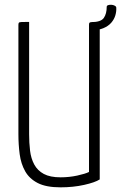

<svg xmlns="http://www.w3.org/2000/svg" viewBox="-20 -794 519 824"><path d="M240 10Q178 10 142 -8.5Q106 -27 88 -59Q70 -91 64.5 -132Q59 -173 59 -219V-687Q59 -694 61 -696.5Q63 -699 72.5 -699.5Q82 -700 105 -700V-218Q105 -181 109 -147.5Q113 -114 127 -88Q141 -62 168 -47.5Q195 -33 240 -33Q277 -33 311.5 -40.5Q346 -48 362 -56V-688Q362 -695 364.5 -697Q367 -699 376.5 -699.5Q386 -700 408 -700V-24Q388 -11 341 -0.5Q294 10 240 10ZM370 -664 371 -699Q413 -699 425.5 -717Q438 -735 438 -765Q438 -770 444.5 -772Q451 -774 458.5 -773.5Q466 -773 472.5 -769.5Q479 -766 479 -761Q480 -745 475 -728Q470 -711 457.5 -696.5Q445 -682 423.5 -673Q402 -664 370 -664Z"/></svg>

Font: Yanone Kaffeesatz Light
Style: Regular
Weight: 300
Designer: Yanone (Cyrillic: Daniel Pouzeot, Huerta Tipografica, and Cyreal)
Foundry: Yanone
Version: Version 2.003